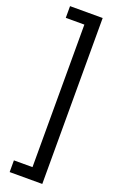

<svg xmlns="http://www.w3.org/2000/svg" viewBox="-209 -823 759 1233"><g transform="rotate(20 170.0 -206.0)"><path d="M39 281H166V-693H39V-773H262V361H39Z"/></g></svg>

Font: Noto Sans Telugu SemiCondensed Medium
Style: Regular
Weight: 500
Width: 4
Designer: Jelle Bosma - Monotype Design Team
Foundry: Monotype Imaging Inc.
Version: Version 2.005; ttfautohint (v1.8.4.7-5d5b)